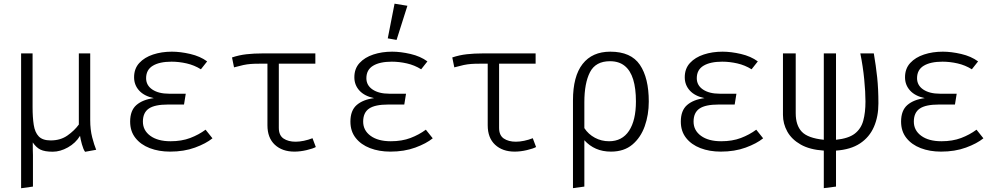

<svg xmlns="http://www.w3.org/2000/svg" viewBox="-20 -816 5440 1046"><path d="M471.5 -525V-161.5Q471.5 -109.5 482.2 -68Q493 -26.5 504 0L443.5 11Q434 -2 426.2 -30Q418.5 -58 416 -76Q392 -36.5 350 -13Q308 10.5 267.5 10.5Q223.5 10.5 200.2 -1Q177 -12.5 158.5 -40Q158 -16 158.8 3.2Q159.5 22.5 159.5 29V200.5L95 209.5V-525H157.5V-232Q157.5 -176.5 163.8 -135.8Q170 -95 191 -73Q212 -51 256 -51Q309.5 -51 347.5 -77.8Q385.5 -104.5 409.5 -137.5V-525Z M982.5 -246.5H895Q823 -246.5 790.8 -224.5Q758.5 -202.5 758.5 -153.5Q758.5 -105.5 799 -76Q839.5 -46.5 909 -46.5Q969.5 -46.5 1016.2 -64.2Q1063 -82 1100 -109.5L1137.5 -62.5Q1102.5 -34 1042.5 -12Q982.5 10 906.5 10Q845 10 795.8 -9Q746.5 -28 717.8 -64.5Q689 -101 689 -153.5Q689 -214 723.2 -243.8Q757.5 -273.5 818 -281.5Q765.5 -292.5 738 -322.8Q710.5 -353 710.5 -395Q710.5 -442 738.8 -472.8Q767 -503.5 813.8 -519Q860.5 -534.5 916.5 -534.5Q962.5 -534.5 1016.5 -522Q1070.5 -509.5 1108.5 -481.5L1074.5 -438.5Q1038.5 -461 996.8 -470.5Q955 -480 914.5 -480Q849.5 -480 812.8 -458Q776 -436 776 -390Q776 -351 810 -328.2Q844 -305.5 900.5 -305.5H992Z M1698 -525V-469H1393Q1365.5 -469 1346 -467.5Q1326.5 -466 1306.2 -461.8Q1286 -457.5 1255 -449L1244 -503Q1282.5 -516 1323 -520.5Q1363.5 -525 1409.5 -525ZM1499 -485V-119.5Q1499 -78.5 1524.8 -61.2Q1550.5 -44 1590.5 -44Q1611.5 -44 1635.5 -49Q1659.5 -54 1682.5 -63L1700.5 -15Q1685.5 -6.5 1650.5 1.8Q1615.5 10 1584 10Q1517.5 10 1477.2 -27.5Q1437 -65 1437 -133.5V-485Z M2182.5 -246.5H2095Q2023 -246.5 1990.8 -224.5Q1958.5 -202.5 1958.5 -153.5Q1958.5 -105.5 1999 -76Q2039.5 -46.5 2109 -46.5Q2169.5 -46.5 2216.2 -64.2Q2263 -82 2300 -109.5L2337.5 -62.5Q2302.5 -34 2242.5 -12Q2182.5 10 2106.5 10Q2045 10 1995.8 -9Q1946.5 -28 1917.8 -64.5Q1889 -101 1889 -153.5Q1889 -214 1923.2 -243.8Q1957.5 -273.5 2018 -281.5Q1965.5 -292.5 1938 -322.8Q1910.5 -353 1910.5 -395Q1910.5 -442 1938.8 -472.8Q1967 -503.5 2013.8 -519Q2060.5 -534.5 2116.5 -534.5Q2162.5 -534.5 2216.5 -522Q2270.5 -509.5 2308.5 -481.5L2274.5 -438.5Q2238.5 -461 2196.8 -470.5Q2155 -480 2114.5 -480Q2049.5 -480 2012.8 -458Q1976 -436 1976 -390Q1976 -351 2010 -328.2Q2044 -305.5 2100.5 -305.5H2192ZM2129.5 -796 2199.5 -784.5 2140.5 -598.5 2092.5 -607Z M2898 -525V-469H2593Q2565.5 -469 2546 -467.5Q2526.5 -466 2506.2 -461.8Q2486 -457.5 2455 -449L2444 -503Q2482.5 -516 2523 -520.5Q2563.5 -525 2609.5 -525ZM2699 -485V-119.5Q2699 -78.5 2724.8 -61.2Q2750.5 -44 2790.5 -44Q2811.5 -44 2835.5 -49Q2859.5 -54 2882.5 -63L2900.5 -15Q2885.5 -6.5 2850.5 1.8Q2815.5 10 2784 10Q2717.5 10 2677.2 -27.5Q2637 -65 2637 -133.5V-485Z M3305 -534.5Q3417.5 -534.5 3466 -463Q3514.5 -391.5 3514.5 -262.5Q3514.5 -190.5 3492.5 -128.5Q3470.5 -66.5 3425 -28.2Q3379.5 10 3308.5 10Q3263 10 3227 -5.8Q3191 -21.5 3163.5 -52V200.5L3101.5 209V-269Q3101.5 -400.5 3154 -467.5Q3206.5 -534.5 3305 -534.5ZM3303 -482.5Q3225 -482.5 3194.2 -422.8Q3163.5 -363 3163.5 -259.5V-118Q3185.5 -84.5 3221 -65.5Q3256.5 -46.5 3298 -46.5Q3369.5 -46.5 3407 -103.5Q3444.5 -160.5 3444.5 -263.5Q3444.5 -334.5 3429.5 -383.2Q3414.5 -432 3383.2 -457.2Q3352 -482.5 3303 -482.5Z M3982.5 -246.5H3895Q3823 -246.5 3790.8 -224.5Q3758.5 -202.5 3758.5 -153.5Q3758.5 -105.5 3799 -76Q3839.5 -46.5 3909 -46.5Q3969.5 -46.5 4016.2 -64.2Q4063 -82 4100 -109.5L4137.5 -62.5Q4102.5 -34 4042.5 -12Q3982.5 10 3906.5 10Q3845 10 3795.8 -9Q3746.5 -28 3717.8 -64.5Q3689 -101 3689 -153.5Q3689 -214 3723.2 -243.8Q3757.5 -273.5 3818 -281.5Q3765.5 -292.5 3738 -322.8Q3710.5 -353 3710.5 -395Q3710.5 -442 3738.8 -472.8Q3767 -503.5 3813.8 -519Q3860.5 -534.5 3916.5 -534.5Q3962.5 -534.5 4016.5 -522Q4070.5 -509.5 4108.5 -481.5L4074.5 -438.5Q4038.5 -461 3996.8 -470.5Q3955 -480 3914.5 -480Q3849.5 -480 3812.8 -458Q3776 -436 3776 -390Q3776 -351 3810 -328.2Q3844 -305.5 3900.5 -305.5H3992Z M4534.5 -525V-54.5Q4602.5 -61.5 4636.8 -88Q4671 -114.5 4683 -158.8Q4695 -203 4695 -263Q4695 -314.5 4688.2 -383.8Q4681.5 -453 4667 -525H4740.5Q4752 -458 4758.8 -394.5Q4765.5 -331 4765.5 -253Q4765.5 -181 4741 -124.8Q4716.5 -68.5 4665.5 -34.8Q4614.5 -1 4534.5 4.5V200.5L4468 209V4.5Q4391.5 -0.5 4342.2 -28.5Q4293 -56.5 4269.2 -99.2Q4245.5 -142 4245.5 -190V-525H4315V-199Q4315 -133.5 4348 -98.5Q4381 -63.5 4468 -54.5V-525Z M5182.5 -246.5H5095Q5023 -246.5 4990.8 -224.5Q4958.5 -202.5 4958.5 -153.5Q4958.5 -105.5 4999 -76Q5039.5 -46.5 5109 -46.5Q5169.5 -46.5 5216.2 -64.2Q5263 -82 5300 -109.5L5337.5 -62.5Q5302.5 -34 5242.5 -12Q5182.5 10 5106.5 10Q5045 10 4995.8 -9Q4946.5 -28 4917.8 -64.5Q4889 -101 4889 -153.5Q4889 -214 4923.2 -243.8Q4957.5 -273.5 5018 -281.5Q4965.5 -292.5 4938 -322.8Q4910.5 -353 4910.5 -395Q4910.5 -442 4938.8 -472.8Q4967 -503.5 5013.8 -519Q5060.5 -534.5 5116.5 -534.5Q5162.5 -534.5 5216.5 -522Q5270.5 -509.5 5308.5 -481.5L5274.5 -438.5Q5238.5 -461 5196.8 -470.5Q5155 -480 5114.5 -480Q5049.5 -480 5012.8 -458Q4976 -436 4976 -390Q4976 -351 5010 -328.2Q5044 -305.5 5100.5 -305.5H5192Z"/></svg>

Font: Fira Code Light Light
Style: Regular
Weight: 300
Monospace: yes
Version: Version 5.002